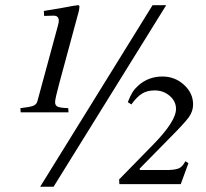

<svg xmlns="http://www.w3.org/2000/svg" viewBox="-20 -705 790 735"><path d="M616.2 -685.1 185.1 9.8H133.8L564 -685.1ZM241.2 -291 242.2 -274.9H59.1L58.1 -291Q93.8 -294.9 106.7 -299.8Q119.6 -304.7 123 -316.9L201.2 -605Q205.1 -618.2 205.1 -625Q205.1 -645 186 -645H181.2L148.9 -644L147.9 -663.1Q154.3 -664.1 217.8 -674.8Q271.5 -685.1 278.8 -685.1Q284.2 -685.1 284.2 -679.2Q284.2 -675.8 282.2 -664.1L207 -386.2Q190.9 -326.7 190.9 -314Q190.9 -300.8 201.2 -296.4Q211.4 -292 241.2 -291ZM689.9 -87.9 701.2 -80.1 671.9 0H437L436 -18.1L564.9 -149.9Q653.8 -240.2 653.8 -288.1Q653.8 -317.4 629.6 -338.1Q605.5 -358.9 571.8 -358.9Q543.9 -358.9 524.2 -346.9Q504.4 -335 482.9 -305.2L469.2 -314Q479 -338.9 487.5 -352.3Q496.1 -365.7 509.8 -377.9Q548.3 -412.1 602.1 -412.1Q649.4 -412.1 684.3 -380.4Q719.2 -348.6 719.2 -305.2Q719.2 -279.3 703.1 -256.6Q687 -233.9 624 -170.9L514.2 -59.1L516.1 -54.2H625Q654.3 -55.2 666.7 -61.5Q679.2 -67.9 689.9 -87.9Z"/></svg>

Font: Accordance
Style: Italic
Weight: 400
Italic angle: -11°
Version: Version 1.2 (build January 31, 2020) Miklal Software Solutio